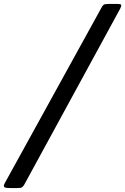

<svg xmlns="http://www.w3.org/2000/svg" viewBox="-66 -800 633 970"><path d="M480 -780H527.5Q547 -780 546.8 -773.5Q546.5 -767 541 -756L57 132Q51 142.5 45.2 146.2Q39.5 150 22 150H-15.5Q-39.5 150 -44.5 144.8Q-49.5 139.5 -42 125.5L446 -760Q451.5 -771 457 -775.5Q462.5 -780 480 -780Z"/></svg>

Font: Besley* Narrow Heavy
Style: Italic
Weight: 800
Width: 4
Italic angle: -13°
Designer: Owen Earl
Foundry: indestructible type*
Version: Version 3.000; ttfautohint (v1.8.3)